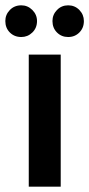

<svg xmlns="http://www.w3.org/2000/svg" viewBox="-48 -701 335 721"><path d="M60 0V-496H180V0ZM32 -562Q6 -562 -11 -579Q-28 -596 -28 -622Q-28 -646 -11 -663.5Q6 -681 32 -681Q56 -681 73.5 -663.5Q91 -646 91 -622Q91 -596 73.5 -579Q56 -562 32 -562ZM208 -562Q183 -562 166 -579Q149 -596 149 -622Q149 -646 166 -663.5Q183 -681 208 -681Q233 -681 250 -663.5Q267 -646 267 -622Q267 -596 250 -579Q233 -562 208 -562Z"/></svg>

Font: DM Sans 28pt SemiBold
Style: Regular
Weight: 600
Version: Version 4.004;gftools[0.9.30]